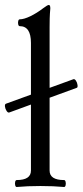

<svg xmlns="http://www.w3.org/2000/svg" viewBox="-26 -746 332 770"><path d="M41 -23.9Q98.1 -23.9 98.1 -62V-573.7Q98.1 -607.4 86.9 -624.3Q75.7 -641.1 53.2 -641.1Q48.8 -641.1 47.1 -647.9Q45.4 -654.8 47.1 -661.6Q48.8 -668.5 53.2 -668.5Q69.8 -668.5 95.7 -680.9Q121.6 -693.4 148.4 -713.9Q156.7 -720.2 161.9 -723.1Q167 -726.1 169.9 -726.1Q172.9 -726.1 174.3 -722.7Q175.8 -719.2 175.8 -712.4Q173.8 -690.4 173.3 -671.1Q172.9 -651.9 172.9 -637.2V-62Q172.9 -23.9 231 -23.9Q235.4 -23.9 237.1 -16.8Q238.8 -9.8 237.1 -2.9Q235.4 3.9 231 3.9Q188.5 0 136.2 0Q83.5 0 41 3.9Q36.6 3.9 34.9 -3.2Q33.2 -10.3 34.9 -17.1Q36.6 -23.9 41 -23.9ZM-2 -330.1 268.1 -428.2Q273.4 -430.2 278.6 -422.4Q283.7 -414.6 284.9 -405Q286.1 -395.5 282.2 -394L11.2 -294.9Q5.9 -293 0.5 -301Q-4.9 -309.1 -6.1 -318.6Q-7.3 -328.1 -2 -330.1Z"/></svg>

Font: Junicode Two Beta VF
Style: Regular
Weight: 400
Designer: Peter S. Baker
Foundry: Briery Creek Software
Version: Version 1.031 beta; ttfautohint (v1.8.1.43-b0c9)